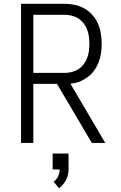

<svg xmlns="http://www.w3.org/2000/svg" viewBox="-20 -755 640 1014"><path d="M91 0V-735H320Q347 -735 374 -729.5Q401 -724 425 -710.5Q449 -697 467.5 -676.5Q486 -656 497 -631Q508 -606 512.5 -578.5Q517 -551 517 -523Q517 -499 513.5 -474Q510 -449 501 -426Q492 -403 477.5 -383Q463 -363 443 -348Q423 -333 400 -324Q377 -315 352 -313L536 0H465L281 -312H156V0ZM156 -370H320Q339 -370 358 -374.5Q377 -379 393 -389Q409 -399 421 -414.5Q433 -430 440 -448Q447 -466 449.5 -485Q452 -504 452 -523Q452 -543 449.5 -562Q447 -581 440 -599Q433 -617 421 -632.5Q409 -648 393 -658Q377 -668 358 -672.5Q339 -677 320 -677H156ZM292 239 263 205Q278 194 286.5 176.5Q295 159 295 140H258V56H342V140Q342 169 328.5 195.5Q315 222 292 239Z"/></svg>

Font: Iosevka SS04 Light Extended
Style: Regular
Weight: 300
Width: 7
Monospace: yes
Designer: Belleve Invis
Foundry: Belleve Invis
Version: Version 19.0.0; ttfautohint (v1.8.4)